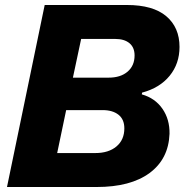

<svg xmlns="http://www.w3.org/2000/svg" viewBox="-20 -749 741 769"><path d="M159 -729H488Q593 -729 646 -684Q699 -639 699 -561Q699 -494 659.5 -445.5Q620 -397 549 -378L548 -371Q601 -356 630.5 -313.5Q660 -271 659 -213Q655 -112 579 -56Q503 0 367 0H8ZM478 -235Q478 -271 454.5 -289.5Q431 -308 391 -308H245L209 -136H362Q415 -136 446.5 -162.5Q478 -189 478 -235ZM415 -438Q463 -438 491 -462Q519 -486 519 -527Q519 -559 498.5 -576Q478 -593 442 -593H305L272 -438Z"/></svg>

Font: Mona Sans ExtraBold
Style: Italic
Weight: 800
Italic angle: -11.7°
Designer: Deni Anggara
Foundry: GitHub
Version: Version 2.000